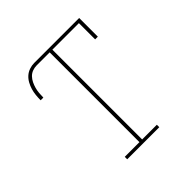

<svg xmlns="http://www.w3.org/2000/svg" viewBox="-189 -894 1054 1054"><g transform="rotate(-45 337.5 -367.5)"><path d="M213 0V-19H327V-716H226Q209 -716 193 -710Q177 -704 165.5 -692Q154 -680 146.5 -664.5Q139 -649 134.5 -632.5Q130 -616 128.5 -599Q127 -582 127 -565H106Q106 -585 108 -604.5Q110 -624 115.5 -642.5Q121 -661 130.5 -678.5Q140 -696 154.5 -709Q169 -722 188 -728.5Q207 -735 226 -735H575V-590H554V-716H348V-19H462V0Z"/></g></svg>

Font: Iosevka Etoile Thin
Style: Regular
Weight: 100
Designer: Belleve Invis
Foundry: Belleve Invis
Version: Version 22.1.2; ttfautohint (v1.8.4)